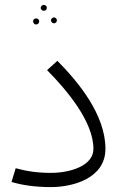

<svg xmlns="http://www.w3.org/2000/svg" viewBox="-20 -750 503 783"><path d="M159 -730C152 -730 146 -725 146 -718C146 -711 152 -706 159 -706C165 -706 171 -711 171 -718C171 -725 165 -730 159 -730ZM200 -679C194 -679 188 -673 188 -667C188 -660 194 -655 200 -655C207 -655 212 -660 212 -667C212 -673 207 -679 200 -679ZM127 -675C121 -675 115 -670 115 -663C115 -656 121 -650 127 -650C134 -650 140 -656 140 -663C140 -670 134 -675 127 -675ZM187 13C278 13 410 -23 410 -143C410 -282 300 -415 214 -502L172 -464C253 -382 361 -254 361 -143C361 -75 269 -45 187 -45C128 -45 84 -53 44 -64L27 -8C65 4 121 13 187 13Z"/></svg>

Font: FiraGO Light
Style: Regular
Weight: 300
Designer: bBox Type
Foundry: bBox Type GmbH
Version: Version 1.001;PS 001.001;hotconv 1.0.88;makeotf.lib2.5.64775